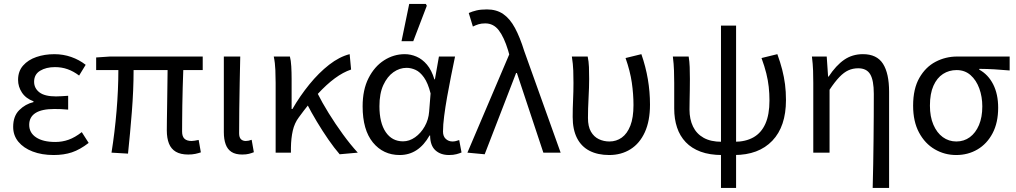

<svg xmlns="http://www.w3.org/2000/svg" viewBox="-20 -772 5138 971"><path d="M251.5 12Q191.4 12 145.2 -5.7Q99 -23.4 72.8 -55.2Q46.6 -87 46.6 -130.5Q46.6 -184.5 77.3 -215.1Q108 -245.7 149.4 -255.7V-259.7Q110.6 -274.1 91 -303.8Q71.4 -333.5 71.4 -368Q71.4 -411.7 96.8 -440.5Q122.2 -469.4 164 -483.7Q205.7 -498 255 -498Q299.7 -498 340.1 -483.9Q380.5 -469.8 413.3 -444.2L380.1 -389.9Q351.6 -411.5 321.9 -422Q292.3 -432.6 257.9 -432.6Q213.3 -432.6 182.9 -414.2Q152.5 -395.8 152.5 -358.6Q152.5 -325.8 179.2 -305.1Q206 -284.4 263.4 -284.4Q278 -284.4 292.2 -285.5Q306.3 -286.6 324.7 -287.6V-217.6Q304.9 -219.6 288.1 -220.2Q271.3 -220.8 254.3 -220.8Q191.1 -220.8 159.4 -200.4Q127.7 -180 127.7 -140.7Q127.7 -100.3 162.7 -77.2Q197.6 -54 259.8 -54Q295 -54 326.9 -65.4Q358.9 -76.7 393.6 -103.8L428.4 -49.2Q384.3 -15.2 343.7 -1.6Q303 12 251.5 12Z M932 9.5Q893.4 9.5 869.4 -4.5Q845.4 -18.6 834.5 -45.9Q823.6 -73.2 823.6 -112.8Q823.6 -131.5 824.1 -166.1Q824.6 -200.6 825.3 -244.2Q826 -287.8 826.5 -333.1Q827 -378.4 827.6 -417.8H655.6Q655.6 -316.1 646.8 -206.4Q638.1 -96.7 627.4 4.9L543.9 0Q560.4 -102.8 569.5 -211.2Q578.6 -319.7 578.6 -417.8H466.3V-481.4L536 -486.1H1005.2V-417.8H906.9Q905.5 -376.8 904 -330Q902.5 -283.1 902 -238.6Q901.5 -194.1 901.2 -159.3Q900.9 -124.4 900.9 -106.8Q900.9 -81.8 913 -70.4Q925.2 -59 948.7 -59Q954.8 -59 964.1 -60.5Q973.4 -62 984.7 -64.3L995.8 -1.5Q984 2.6 968.1 6.1Q952.2 9.5 932 9.5Z M1205 9.5Q1171.1 9.5 1150.8 -3.6Q1130.5 -16.7 1121.3 -42.1Q1112 -67.5 1112 -104V-486.1H1195Q1193.6 -420.4 1192.2 -352.7Q1190.8 -285.1 1190.1 -220.4Q1189.3 -155.7 1189.3 -98Q1189.3 -77.4 1198.4 -68.2Q1207.5 -59 1223.2 -59Q1229.8 -59 1237.1 -60.5Q1244.4 -62 1252.7 -65L1263.8 -2.2Q1252.8 2.3 1239 5.9Q1225.2 9.5 1205 9.5Z M1374 0V-352.6Q1374 -382 1372.6 -417.8Q1371.3 -453.6 1364.5 -486.1H1446.1Q1451.4 -466.8 1453.1 -435.9Q1454.8 -404.9 1454.8 -372.7V-220.6H1458.8Q1497.3 -287.2 1544.8 -345.5Q1592.2 -403.8 1644.4 -444.5Q1696.6 -485.1 1748.3 -498.1L1755.6 -420.3Q1715.4 -406.9 1673.4 -376Q1631.3 -345 1586.1 -295.9Q1540.9 -246.8 1491.4 -178.8Q1469.4 -149.6 1460.7 -111.3Q1452 -72.9 1451.3 -25.3V0ZM1697.8 8.2Q1670.7 -23 1641 -65.9Q1611.3 -108.8 1582.6 -156.6Q1554 -204.3 1530.4 -250L1584.4 -302.6Q1608.7 -253.9 1642.4 -199.5Q1676.1 -145.1 1714.1 -92.9Q1752 -40.8 1789.4 0Z M2001.5 12Q1918 12 1865.9 -51.5Q1813.9 -115.1 1813.9 -234.2Q1813.9 -318.1 1843.8 -376.9Q1873.7 -435.7 1922.3 -466.9Q1971 -498.1 2027.1 -498.1Q2057.2 -498.1 2086.4 -485.6Q2115.6 -473.1 2139.3 -445.1Q2162.9 -417.1 2176.8 -370.9H2179.5L2199.8 -486.1H2281.3Q2271.3 -438.1 2260.8 -385.6Q2250.2 -333.1 2241.2 -281.8Q2232.1 -230.4 2226.3 -185.4Q2220.4 -140.4 2220.4 -106.8Q2220.4 -82.4 2234.5 -69.5Q2248.6 -56.5 2268.4 -56.5Q2276.6 -56.5 2285.6 -58.6Q2294.5 -60.7 2302.3 -63.7L2314.1 -0.9Q2304.1 3.5 2288.3 7.8Q2272.6 12 2250.9 12Q2207.9 12 2181.7 -12.1Q2155.5 -36.2 2155.2 -86.8H2152.4Q2096.6 12 2001.5 12ZM2018.2 -57.2Q2050.1 -57.2 2079.2 -77.7Q2108.4 -98.3 2127.9 -132.7Q2147.4 -167.1 2150.3 -207.9L2157.6 -299.5Q2144.2 -352.3 2124.2 -380.3Q2104.2 -408.4 2081.6 -418.6Q2058.9 -428.9 2036.1 -428.9Q2001 -428.9 1969.8 -407Q1938.6 -385 1918.7 -342.1Q1898.9 -299.2 1898.9 -234.9Q1898.9 -150.9 1930.7 -104Q1962.5 -57.2 2018.2 -57.2ZM2010.6 -563.7 2049.5 -752.1H2133.5L2138.5 -742.9L2070 -563.7Z M2431.2 8.2 2343.8 0 2555.3 -496.7 2549.5 -517.6Q2529 -584.4 2502.3 -619.1Q2475.6 -653.7 2434.1 -653.7Q2413.9 -653.7 2399.5 -649.1Q2385 -644.5 2371.5 -637.7L2350.6 -706.2Q2368.1 -714.1 2389.5 -719.2Q2410.8 -724.4 2442.7 -724.4Q2491.1 -724.4 2525.1 -700.9Q2559.2 -677.4 2584.4 -630.4Q2609.6 -583.5 2631.2 -513.9L2815.3 0H2727.9L2594.1 -402.8H2590.1Z M3060.8 12Q3003 12 2961.4 -9.4Q2919.9 -30.8 2898 -73.9Q2876.2 -116.9 2876.2 -180.5Q2876.2 -223.9 2878.2 -266.7Q2880.2 -309.5 2880.2 -352.6Q2880.2 -382 2879.2 -414.9Q2878.1 -447.9 2872 -486.1H2952.1Q2957.4 -461.1 2958.5 -433Q2959.5 -404.9 2959.5 -372.7Q2959.5 -331.8 2956.5 -276.4Q2953.5 -220.9 2953.5 -175.6Q2953.5 -132.2 2968.6 -106.1Q2983.7 -80.1 3008.4 -68.3Q3033.1 -56.5 3062.1 -56.5Q3097.1 -56.5 3124.6 -76.2Q3152 -95.9 3167.9 -136.5Q3183.7 -177.2 3183.7 -240.3Q3183.7 -296 3175.3 -354.1Q3166.9 -412.2 3143.6 -478.5L3223.6 -498.1Q3245.6 -435 3256.4 -371.4Q3267.2 -307.8 3267.2 -243Q3267.2 -160.5 3241.2 -103.5Q3215.2 -46.5 3168.6 -17.3Q3121.9 12 3060.8 12Z M3631.9 12Q3569.1 12 3523.4 -4.9Q3477.7 -21.8 3448 -53Q3418.2 -84.3 3404 -127.3Q3389.7 -170.2 3389.7 -222.8V-352.6Q3389.7 -382 3388.6 -414.9Q3387.6 -447.9 3382.8 -486.1H3462.8Q3466.9 -461.1 3468 -433Q3469 -404.9 3469 -372.7Q3469 -345.9 3468.5 -315.9Q3468 -285.9 3467.5 -259.7Q3467 -233.5 3467 -217.9Q3467 -168.9 3484.8 -132Q3502.6 -95.2 3538.5 -75.1Q3574.3 -55 3629.5 -55ZM3692.8 12 3694 -55Q3750.5 -55 3790.3 -77.4Q3830 -99.7 3850.7 -146Q3871.4 -192.4 3871.4 -263.5Q3871.4 -299.7 3867.7 -332.7Q3864.1 -365.7 3855.4 -400.9Q3846.7 -436 3831.2 -478.5L3911.3 -498.1Q3926.1 -457.4 3935.7 -420.2Q3945.2 -383 3950.1 -345.8Q3954.9 -308.6 3954.9 -266.1Q3954.9 -132.5 3885.9 -60.3Q3816.9 12 3692.8 12ZM3626.2 178.5V-642.4H3702.6V178.5Z M4393.4 178.5Q4394.8 119.3 4396.1 57.3Q4397.3 -4.7 4397.8 -66.4Q4398.4 -128.2 4398.8 -186.6Q4399.1 -245.1 4399.1 -297.4Q4399.1 -365.6 4381 -396.1Q4363 -426.7 4320.1 -426.7Q4293.4 -426.7 4270.8 -416.5Q4248.2 -406.4 4225.3 -382.6Q4202.4 -358.9 4175.3 -318.1V0H4093V-352.6Q4093 -382 4092 -414.9Q4090.9 -447.9 4086.1 -486.1H4161L4167.9 -384.6H4170.6Q4208.2 -441.5 4249.4 -469.8Q4290.6 -498.1 4344.1 -498.1Q4414.5 -498.1 4445.5 -449.5Q4476.4 -401 4476.4 -308V178.5Z M4815.9 12Q4757.1 12 4707.5 -16.9Q4657.8 -45.7 4627.9 -101.5Q4597.9 -157.2 4597.9 -237.7Q4597.9 -323 4629.5 -378.2Q4661.1 -433.3 4711.7 -459.7Q4762.4 -486.1 4820.1 -486.1H5086.1V-415.6Q5044.8 -419.4 5008.9 -421.4Q4972.9 -423.5 4932.4 -423.8V-419.8Q4977.5 -395.1 5002.8 -345.5Q5028 -295.8 5028 -227.4Q5028 -151.7 4999.8 -98.2Q4971.6 -44.6 4923.5 -16.3Q4875.4 12 4815.9 12ZM4816.6 -56.5Q4855.1 -56.5 4884.6 -78.1Q4914.1 -99.8 4931 -139.6Q4947.8 -179.4 4947.8 -234Q4947.8 -282.6 4932.6 -324.6Q4917.3 -366.6 4888.4 -392.1Q4859.5 -417.6 4817.9 -417.6Q4779.5 -417.6 4749 -397.9Q4718.5 -378.2 4700.7 -338.3Q4682.9 -298.4 4682.9 -237.7Q4682.9 -182 4700.4 -141.3Q4717.9 -100.5 4748 -78.5Q4778.2 -56.5 4816.6 -56.5Z"/></svg>

Font: Source Sans 3
Style: Regular
Weight: 200
Designer: Paul D. Hunt
Foundry: Adobe
Version: Version 3.046;hotconv 1.0.118;makeotfexe 2.5.65603